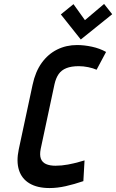

<svg xmlns="http://www.w3.org/2000/svg" viewBox="-20 -940 588 972"><path d="M548 -868 507 -920 410 -838 352 -919 288 -867 389 -740ZM469 -587 517 -677Q485 -695 445.5 -703.5Q406 -712 370 -712Q315 -712 269 -689Q223 -666 191 -621.5Q159 -577 145 -511L75 -184Q62 -123 76 -79Q90 -35 129.5 -11.5Q169 12 231 12Q270 12 312.5 2.5Q355 -7 402 -23L408 -128Q403 -127 379.5 -120Q356 -113 324 -107Q292 -101 261 -101Q232 -101 213 -109.5Q194 -118 187 -136.5Q180 -155 186 -186L256 -514Q263 -545 277 -565Q291 -585 316 -595Q341 -605 379 -605Q402 -605 426.5 -600Q451 -595 469 -587Z"/></svg>

Font: Advent Pro
Style: Bold Italic
Weight: 700
Italic angle: -12°
Designer: VivaRado, Andreas Kalpakidis
Foundry: VivaRado, Andreas Kalpakidis
Version: Version 3.000